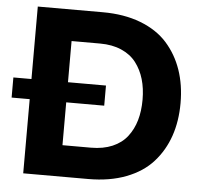

<svg xmlns="http://www.w3.org/2000/svg" viewBox="-52 -777 858 826"><g transform="rotate(5 377.5 -364.0)"><path d="M0 -324.2V-411.1H78.1V-724.1H358.9Q451.2 -724.1 522.5 -696.8Q593.8 -669.4 637.7 -620.4Q681.6 -571.3 703.9 -506.6Q726.1 -441.9 726.1 -363.8Q726.1 -285.6 703.9 -221.2Q681.6 -156.7 637.7 -107.7Q593.8 -58.6 522.5 -31.2Q451.2 -3.9 358.9 -3.9H78.1V-324.2ZM235.8 -139.2H358.9Q411.6 -139.2 451.4 -156.2Q491.2 -173.3 515.1 -204.3Q539.1 -235.4 550.5 -275.1Q562 -314.9 562 -363.8Q562 -412.6 550.3 -452.4Q538.6 -492.2 514.9 -523.2Q491.2 -554.2 451.4 -571.5Q411.6 -588.9 358.9 -588.9H235.8V-411.1H399.9V-324.2H235.8Z"/></g></svg>

Font: Aspekta 400
Style: Bold
Weight: 700
Designer: Ivo Dolenc
Version: Version 2.000